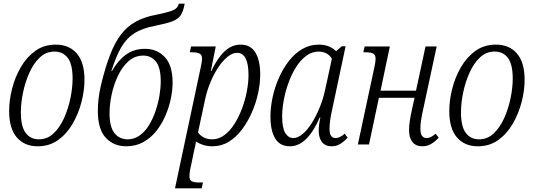

<svg xmlns="http://www.w3.org/2000/svg" viewBox="-20 -790 2924 1050"><path d="M186 10Q114 10 72 -38.5Q30 -87 30 -183Q30 -241 46 -304.5Q62 -368 94 -423Q126 -478 173.5 -512Q221 -546 285 -546Q358 -546 400 -497.5Q442 -449 442 -353Q442 -295 425.5 -231.5Q409 -168 377 -113Q345 -58 297.5 -24Q250 10 186 10ZM193 -28Q238 -28 272.5 -60Q307 -92 330 -143.5Q353 -195 365 -252.5Q377 -310 377 -360Q377 -439 350.5 -473.5Q324 -508 278 -508Q232 -508 198 -476Q164 -444 141 -393Q118 -342 106 -284Q94 -226 94 -176Q94 -98 120.5 -63Q147 -28 193 -28Z M670 10Q602 10 558.5 -36.5Q515 -83 515 -184Q515 -214 519 -250.5Q523 -287 534 -332Q557 -426 583 -492.5Q609 -559 642.5 -602.5Q676 -646 722.5 -671.5Q769 -697 832 -709Q898 -722 925.5 -733.5Q953 -745 958 -770H990Q983 -729 968.5 -707Q954 -685 921.5 -673Q889 -661 829 -649Q758 -636 713.5 -607Q669 -578 641 -528Q613 -478 589 -401H592Q624 -458 668 -490.5Q712 -523 773 -523Q839 -523 881.5 -477.5Q924 -432 924 -338Q924 -297 914 -249.5Q904 -202 884 -156Q864 -110 834 -72.5Q804 -35 763 -12.5Q722 10 670 10ZM678 -28Q714 -28 743.5 -49Q773 -70 794.5 -105Q816 -140 830.5 -182.5Q845 -225 852 -267Q859 -309 859 -345Q859 -421 832.5 -453.5Q806 -486 764 -486Q717 -486 682.5 -455Q648 -424 625 -375.5Q602 -327 590.5 -272.5Q579 -218 579 -172Q579 -95 606.5 -61.5Q634 -28 678 -28Z M937 240 1078 -423Q1085 -455 1085 -468Q1085 -490 1071.5 -497Q1058 -504 1032 -504H1018L1025 -536H1160L1133 -402H1136Q1168 -471 1207.5 -508.5Q1247 -546 1296 -546Q1350 -546 1376.5 -503Q1403 -460 1403 -382Q1403 -334 1391.5 -280.5Q1380 -227 1357.5 -175.5Q1335 -124 1303.5 -82Q1272 -40 1231.5 -15Q1191 10 1142 10Q1113 10 1090.5 2.5Q1068 -5 1052 -16Q1050 -4 1047.5 8Q1045 20 1042 32L1025 114Q1021 129 1018.5 146Q1016 163 1016 173Q1016 195 1029 201.5Q1042 208 1068 208H1090L1083 240ZM1140 -28Q1176 -28 1207 -51Q1238 -74 1262 -112Q1286 -150 1303.5 -196.5Q1321 -243 1330 -291Q1339 -339 1339 -380Q1339 -501 1276 -501Q1251 -501 1224.5 -479.5Q1198 -458 1174 -422Q1150 -386 1131 -340.5Q1112 -295 1102 -248L1063 -66Q1074 -49 1094.5 -38.5Q1115 -28 1140 -28Z M1566 10Q1510 10 1484.5 -33.5Q1459 -77 1459 -152Q1459 -202 1470.5 -256.5Q1482 -311 1504.5 -362.5Q1527 -414 1559 -455.5Q1591 -497 1632.5 -521.5Q1674 -546 1723 -546Q1754 -546 1777.5 -536.5Q1801 -527 1818 -510L1849 -537H1870L1797 -193Q1790 -163 1786 -135.5Q1782 -108 1782 -86Q1782 -35 1815 -35Q1839 -35 1865 -59L1881 -37Q1863 -17 1841.5 -3.5Q1820 10 1793 10Q1759 10 1741 -13Q1723 -36 1723 -75Q1723 -91 1725 -107.5Q1727 -124 1732 -148H1729Q1660 10 1566 10ZM1584 -35Q1609 -35 1635.5 -57.5Q1662 -80 1686 -118.5Q1710 -157 1729 -204Q1748 -251 1758 -299L1795 -469Q1781 -491 1762 -499.5Q1743 -508 1724 -508Q1686 -508 1655 -485Q1624 -462 1599.5 -423.5Q1575 -385 1558 -338Q1541 -291 1532 -243Q1523 -195 1523 -153Q1523 -91 1540 -63Q1557 -35 1584 -35Z M2290 10Q2254 10 2235.5 -13.5Q2217 -37 2217 -78Q2217 -99 2220.5 -124.5Q2224 -150 2232 -187L2247 -255H2052L1998 0H1937L2028 -425Q2034 -454 2034 -468Q2034 -491 2020 -497.5Q2006 -504 1981 -504H1967L1974 -536H2112L2061 -294H2255L2307 -536H2368L2294 -191Q2287 -161 2283 -134.5Q2279 -108 2279 -86Q2279 -35 2313 -35Q2336 -35 2362 -59L2379 -37Q2361 -17 2339 -3.5Q2317 10 2290 10Z M2593 10Q2521 10 2479 -38.5Q2437 -87 2437 -183Q2437 -241 2453 -304.5Q2469 -368 2501 -423Q2533 -478 2580.5 -512Q2628 -546 2692 -546Q2765 -546 2807 -497.5Q2849 -449 2849 -353Q2849 -295 2832.5 -231.5Q2816 -168 2784 -113Q2752 -58 2704.5 -24Q2657 10 2593 10ZM2600 -28Q2645 -28 2679.5 -60Q2714 -92 2737 -143.5Q2760 -195 2772 -252.5Q2784 -310 2784 -360Q2784 -439 2757.5 -473.5Q2731 -508 2685 -508Q2639 -508 2605 -476Q2571 -444 2548 -393Q2525 -342 2513 -284Q2501 -226 2501 -176Q2501 -98 2527.5 -63Q2554 -28 2600 -28Z"/></svg>

Font: Noto Serif Condensed Light
Style: Italic
Weight: 300
Width: 3
Italic angle: -12°
Designer: Monotype Design Team
Foundry: Monotype Imaging Inc.
Version: Version 2.014; ttfautohint (v1.8.4.7-5d5b)